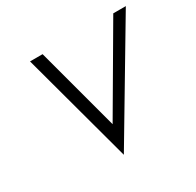

<svg xmlns="http://www.w3.org/2000/svg" viewBox="-129 -719 878 861"><g transform="rotate(-30 310.0 -288.5)"><path d="M124 -575 279 -2 620 -575H555L304 -146L189 -575Z"/></g></svg>

Font: Charger Sport
Style: LitObl
Weight: 300
Designer: Jasper
Foundry: Cannot Into Space Fonts
Version: Version 1.1